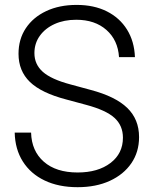

<svg xmlns="http://www.w3.org/2000/svg" viewBox="-20 -759 633 790"><path d="M299.3 11.2Q221.2 11.2 163.6 -16.4Q106 -43.9 74 -94.5Q42 -145 40.5 -213.4H107.9Q109.9 -137.7 160.4 -93.5Q210.9 -49.3 299.3 -49.3Q383.3 -49.3 434.6 -88.4Q485.8 -127.4 485.8 -192.4Q485.8 -242.2 451.2 -273.9Q416.5 -305.7 334.5 -327.6L252.9 -349.6Q149.9 -376.5 103 -421.9Q56.2 -467.3 56.2 -537.6Q56.2 -597.7 86.2 -642.8Q116.2 -688 170.2 -713.4Q224.1 -738.8 295.4 -738.8Q366.7 -738.8 419.7 -712.2Q472.7 -685.5 502.7 -637.2Q532.7 -588.9 535.2 -523.9H469.7Q465.3 -593.8 418 -635.7Q370.6 -677.7 293.5 -677.7Q243.7 -677.7 204.8 -660.2Q166 -642.6 143.8 -611.6Q121.6 -580.6 121.6 -540.5Q121.6 -494.1 156.2 -463.4Q190.9 -432.6 270 -411.6L352.5 -389.2Q454.6 -362.3 503.4 -315.2Q552.2 -268.1 552.2 -194.8Q552.2 -133.8 520.5 -87.4Q488.8 -41 431.9 -14.9Q375 11.2 299.3 11.2Z"/></svg>

Font: Inter Display Light
Style: Regular
Weight: 300
Designer: Rasmus Andersson
Foundry: rsms
Version: Version 4.000;git-a52131595